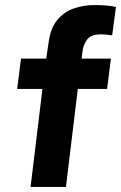

<svg xmlns="http://www.w3.org/2000/svg" viewBox="-20 -740 479 760"><path d="M101 0 148 -388H48L63 -508H163L173 -576Q181 -631 208 -662.5Q235 -694 273.5 -707Q312 -720 353 -720Q379 -720 403 -718Q427 -716 439 -712L424 -600Q413 -602 401 -603Q389 -604 379 -604Q342 -604 326.5 -585.5Q311 -567 307 -539L303 -508H419L404 -388H288L241 0Z"/></svg>

Font: Inclusive Sans
Style: Italic
Weight: 400
Italic angle: -7°
Designer: Olivia King
Foundry: Olivia King
Version: Version 2.004